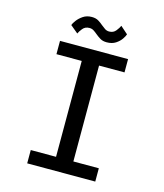

<svg xmlns="http://www.w3.org/2000/svg" viewBox="-126 -967 903 1060"><g transform="rotate(15 325.0 -436.5)"><path d="M130.5 0V-76H275V-624H130.5V-700H519.5V-624H374V-76H519.5V0ZM381 -759Q358 -759 342.8 -768.5Q327.5 -778 315 -788.5Q304.5 -797.5 294 -804.2Q283.5 -811 269.5 -811Q245 -811 231 -793.5Q217 -776 212 -764L168 -800.5Q171 -810.5 183.8 -827.8Q196.5 -845 217.2 -859Q238 -873 266.5 -873Q289.5 -873 304.8 -863.8Q320 -854.5 332.5 -843.5Q343.5 -834.5 354.2 -827.2Q365 -820 379 -820Q403 -820 417 -837.8Q431 -855.5 436 -868L478.5 -830.5Q475.5 -820 464 -803Q452.5 -786 432 -772.5Q411.5 -759 381 -759Z"/></g></svg>

Font: Trispace
Style: Regular
Weight: 400
Designer: Tyler Finck
Foundry: Etcetera Type Company
Version: Version 1.210; ttfautohint (v1.8.3)